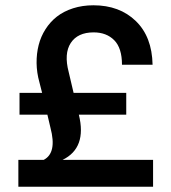

<svg xmlns="http://www.w3.org/2000/svg" viewBox="-20 -710 652 730"><path d="M49.8 0V-102.1H146Q197.3 -128.4 171.9 -224.1L160.2 -273.9H54.2V-356.9H140.1L129.9 -397Q119.6 -433.6 119.1 -470Q118.7 -506.3 127 -538.8Q135.3 -571.3 153.1 -599.1Q170.9 -627 196.5 -647Q222.2 -667 257.8 -678.5Q293.5 -689.9 335 -689.9Q434.6 -689.9 496.3 -630.1Q558.1 -570.3 560.1 -463.9H443.8Q443.8 -527.3 414.3 -557.1Q384.8 -586.9 335.9 -586.9Q275.4 -586.9 249 -546.6Q222.7 -506.3 241.2 -436L259.8 -356.9H460V-273.9H279.8Q311 -147.5 217.8 -102.1H562V0Z"/></svg>

Font: TASA Orbiter Text SemiBold
Style: Regular
Weight: 600
Designer: Weizhong Zhang
Version: Version 1.000;Glyphs 3.1.2 (3151)